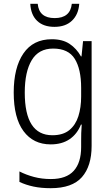

<svg xmlns="http://www.w3.org/2000/svg" viewBox="-20 -748 581 1008"><path d="M252 -542Q309 -542 345.5 -517.5Q382 -493 405 -452H408L416 -532H461V18Q461 124 410 182Q359 240 246 240Q196 240 156 231.5Q116 223 82 207V152Q117 170 158.5 181Q200 192 247 192Q328 192 367 149Q406 106 406 24V-8Q406 -28 406.5 -49.5Q407 -71 409 -94H405Q385 -44 345 -17Q305 10 246 10Q155 10 103.5 -59.5Q52 -129 52 -262Q52 -393 103 -467.5Q154 -542 252 -542ZM259 -493Q183 -493 146.5 -432Q110 -371 110 -262Q110 -38 255 -38Q311 -38 344 -65Q377 -92 391.5 -138Q406 -184 406 -241V-287Q406 -385 372.5 -439Q339 -493 259 -493ZM396 -728Q392 -672 358 -639.5Q324 -607 266 -607Q208 -607 175 -638.5Q142 -670 139 -728H178Q185 -653 267 -653Q349 -653 357 -728Z"/></svg>

Font: Noto Sans Thai Looped SemiCondensed Light
Style: Regular
Weight: 300
Width: 4
Designer: Sasikarn Vongin, Ben Mitchell
Foundry: The Fontpad Ltd
Version: Version 1.001; ttfautohint (v1.8.4.7-5d5b)